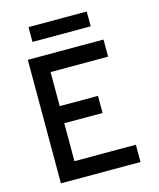

<svg xmlns="http://www.w3.org/2000/svg" viewBox="-127 -961 870 1051"><g transform="rotate(-15 308.0 -436.0)"><path d="M86 -700H515V-603H189V-410H406V-313H189V-98H537V0H86ZM136 -872H466V-788H136Z"/></g></svg>

Font: Overpass Mono Light
Style: Bold
Weight: 600
Monospace: yes
Designer: Delve Withrington, Dave Bailey
Foundry: Delve Fonts
Version: Version 1.000;DELV;Overpass